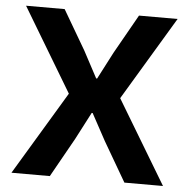

<svg xmlns="http://www.w3.org/2000/svg" viewBox="-50 -729 767 779"><g transform="rotate(5 333.5 -340.0)"><path d="M229 -339.8 24.9 -680.2H182.1L275.9 -520L334 -411.1H337.9L395 -521L484.9 -680.2H642.1L438 -339.8L642.1 0H484.9L391.1 -161.1L332 -270H328.1L271 -160.2L181.2 0H24.9Z"/></g></svg>

Font: TASA Orbiter Deck
Style: Bold
Weight: 700
Designer: Weizhong Zhang
Version: Version 1.000;Glyphs 3.1.2 (3151)